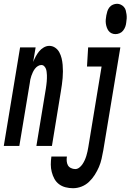

<svg xmlns="http://www.w3.org/2000/svg" viewBox="-62 -770 689 1013"><path d="M-42 0 44 -520H126L113 -443Q119 -458 126.5 -472Q134 -486 144 -498.5Q154 -511 168.5 -519.5Q183 -528 198 -528Q215 -528 229 -518.5Q243 -509 251 -494Q259 -479 263 -462.5Q267 -446 268.5 -428.5Q270 -411 270 -393.5Q270 -376 268.5 -358.5Q267 -341 264.5 -323Q262 -305 259 -287L212 0H130L180 -303Q181 -312 182.5 -321Q184 -330 184.5 -339Q185 -348 185.5 -356.5Q186 -365 185.5 -373.5Q185 -382 184 -391Q183 -400 180 -407.5Q177 -415 171 -421Q165 -427 156 -427Q147 -427 138 -421.5Q129 -416 122.5 -407.5Q116 -399 111.5 -389.5Q107 -380 103.5 -370Q100 -360 98 -350.5Q96 -341 95 -331L40 0ZM547 -590Q536 -590 526.5 -594.5Q517 -599 511 -607Q505 -615 501.5 -625Q498 -635 496.5 -645.5Q495 -656 496 -667Q497 -678 499 -689Q501 -700 504.5 -711Q508 -722 515.5 -731.5Q523 -741 534 -745.5Q545 -750 556 -750Q566 -750 575.5 -745.5Q585 -741 592 -733Q599 -725 601.5 -715Q604 -705 605.5 -694.5Q607 -684 606.5 -673Q606 -662 604 -651Q603 -640 599 -629Q595 -618 587.5 -608.5Q580 -599 569 -594.5Q558 -590 547 -590ZM323 223Q303 223 283.5 218Q264 213 249 201.5Q234 190 225 173.5Q216 157 211 137.5Q206 118 206 98Q206 78 209 57V56H291Q289 68 290 80Q291 92 296 101.5Q301 111 312 116.5Q323 122 335 122Q346 122 356 114.5Q366 107 373 96.5Q380 86 385 75Q390 64 393.5 52.5Q397 41 399.5 29.5Q402 18 404 6L474 -419H397L403 -520H573L483 23Q479 45 474 67.5Q469 90 460 111Q451 132 438 152.5Q425 173 407.5 189.5Q390 206 368 214.5Q346 223 323 223Z"/></svg>

Font: Iosevka Extended
Style: Bold Italic
Weight: 700
Width: 7
Italic angle: -9°
Monospace: yes
Designer: Belleve Invis
Foundry: Belleve Invis
Version: Version 32.5.0; ttfautohint (v1.8.4)